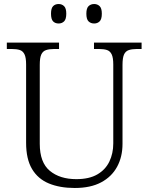

<svg xmlns="http://www.w3.org/2000/svg" viewBox="-20 -926 740 956"><path d="M352 10Q278 10 223.5 -12.5Q169 -35 139.5 -84.5Q110 -134 110 -215V-605Q110 -639 102 -655.5Q94 -672 78.5 -677Q63 -682 40 -682H14V-714H274V-682H248Q225 -682 209 -676.5Q193 -671 185.5 -654.5Q178 -638 178 -603V-210Q178 -117 228 -75.5Q278 -34 360 -34Q424 -34 464.5 -57.5Q505 -81 524.5 -121.5Q544 -162 544 -212V-605Q544 -639 536 -655.5Q528 -672 512.5 -677Q497 -682 474 -682H448V-714H685V-682H660Q637 -682 621 -676.5Q605 -671 597.5 -654.5Q590 -638 590 -603V-210Q590 -145 563 -95.5Q536 -46 483.5 -18Q431 10 352 10ZM449 -809Q432 -809 421 -819.5Q410 -830 410 -858Q410 -885 421 -895.5Q432 -906 449 -906Q465 -906 476 -895.5Q487 -885 487 -858Q487 -830 476 -819.5Q465 -809 449 -809ZM272 -809Q255 -809 244.5 -819.5Q234 -830 234 -858Q234 -885 244.5 -895.5Q255 -906 272 -906Q288 -906 299 -895.5Q310 -885 310 -858Q310 -830 299 -819.5Q288 -809 272 -809Z"/></svg>

Font: Noto Serif Gujarati Light
Style: Regular
Weight: 300
Version: Version 2.102